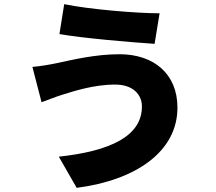

<svg xmlns="http://www.w3.org/2000/svg" viewBox="-20 -838 1040 924"><path d="M663 -326C663 -183 512 -111 263 -84L349 66C635 29 834 -109 834 -320C834 -482 721 -577 555 -577C438 -577 328 -550 253 -534C220 -527 172 -519 136 -516L180 -346C211 -357 255 -375 283 -383C329 -397 428 -431 534 -431C622 -431 663 -381 663 -326ZM289 -818 266 -674C381 -654 605 -635 724 -627L748 -774C639 -774 408 -793 289 -818Z"/></svg>

Font: Noto Sans CJK Black
Style: Bold
Weight: 900
Designer: Ryoko NISHIZUKA (kana & ideographs); Paul D. Hunt (Latin, Greek & Cyrillic); Wenlong ZHANG (bopomofo); Sandoll Communica
Foundry: Adobe Systems Incorporated
Version: Version 1.000;PS 1;hotconv 1.0.78;makeotf.lib2.5.61930